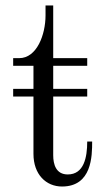

<svg xmlns="http://www.w3.org/2000/svg" viewBox="-20 -668 390 700"><path d="M28 -316H102V-107C102 -32 148 12 206 12C315 12 316 -99 316 -152H298C298 -94 286 -32 227 -32C184 -32 174 -69 174 -102V-316H298V-344H174V-428H298V-456H174V-648H146V-612C146 -541 114 -456 50 -456H28V-428H102V-344H28Z"/></svg>

Font: Old Standard
Style: Regular
Weight: 400
Designer: Alexey Kryukov <alexios@thessalonica.org.ru>
Version: Version 2.0